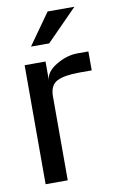

<svg xmlns="http://www.w3.org/2000/svg" viewBox="-80 -724 463 769"><g transform="rotate(-10 151.5 -340.0)"><path d="M127 -405Q127 -441 171 -467.5Q215 -494 259 -494H303V-417H253Q192 -417 162 -402Q132 -387 132 -341V0H42V-484H127ZM279 -680 154 -553H80L170 -680Z"/></g></svg>

Font: Gamestation Display
Style: Regular
Weight: 400
Designer: Jonas Hecksher
Foundry: Jonas Hecksher, Playtypeª, e-types AS
Version: Version 1.003